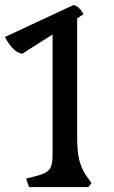

<svg xmlns="http://www.w3.org/2000/svg" viewBox="-20 -754 458 774"><path d="M97 0 85 -34 128 -45Q154 -52 167.5 -60.5Q181 -69 186.5 -85.5Q192 -102 192 -133V-615L69 -537Q46 -542 28 -563Q10 -584 0 -605L277 -734Q291 -730 301 -719Q311 -708 317 -697L291 -680V-201Q291 -140 301 -103.5Q311 -67 336 -34L349 -16L336 0Z"/></svg>

Font: Gabriela
Style: Regular
Weight: 400
Designer: Eduardo Rodriguez Tunni
Foundry: Eduardo Rodriguez Tunni
Version: Version 2.001;gftools[0.9.26]